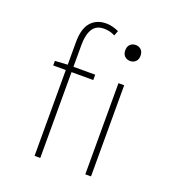

<svg xmlns="http://www.w3.org/2000/svg" viewBox="-133 -840 866 946"><g transform="rotate(20 300.0 -367.0)"><path d="M154 0V-450H88V-474L154 -478V-596Q154 -667 183.5 -700.5Q213 -734 264 -734Q295 -734 330 -718L320 -692Q305 -700 290.5 -703Q276 -706 262 -706Q221 -706 202.5 -676Q184 -646 184 -592V-478H298V-450H184V0ZM420 0V-478H450V0ZM436 -600Q419 -600 407.5 -611Q396 -622 396 -642Q396 -662 407.5 -673Q419 -684 436 -684Q453 -684 464.5 -673Q476 -662 476 -642Q476 -622 464.5 -611Q453 -600 436 -600Z"/></g></svg>

Font: Source Code Pro ExtraLight
Style: Regular
Weight: 200
Monospace: yes
Designer: Paul D. Hunt, Teo Tuominen
Foundry: Adobe Systems Incorporated
Version: Version 2.030;PS 1.000;hotconv 16.6.51;makeotf.lib2.5.65220